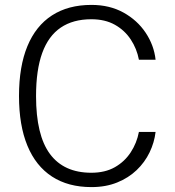

<svg xmlns="http://www.w3.org/2000/svg" viewBox="-20 -753 712 783"><path d="M353 -733Q427 -733 483.5 -701.8Q540 -670.5 574 -619.5Q608 -568.5 614.5 -509.5H546.5Q538 -554.5 513.2 -592Q488.5 -629.5 448.5 -652Q408.5 -674.5 352.5 -674.5Q278 -674.5 227.8 -640.5Q177.5 -606.5 152.2 -537Q127 -467.5 127 -361Q127 -201.5 183.8 -125Q240.5 -48.5 352.5 -48.5Q408.5 -48.5 448.5 -71.2Q488.5 -94 513.2 -132Q538 -170 546.5 -215H614.5Q609.5 -172 590 -131.5Q570.5 -91 537.2 -59.2Q504 -27.5 457.8 -8.8Q411.5 10 353 10Q258 10 192 -33Q126 -76 91.8 -158.8Q57.5 -241.5 57.5 -361.5Q57.5 -482 91.8 -564.8Q126 -647.5 192 -690.2Q258 -733 353 -733Z"/></svg>

Font: Public Sans Thin ExtraLight
Style: Regular
Weight: 250
Version: Version 1.007